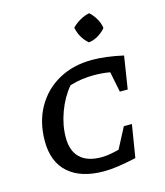

<svg xmlns="http://www.w3.org/2000/svg" viewBox="-114 -848 812 943"><g transform="rotate(-15 292.0 -376.5)"><path d="M298 8Q182 8 118.5 -48Q55 -104 55 -210Q55 -307 96.5 -380.5Q138 -454 211.5 -495Q285 -536 383 -536Q415 -536 455.5 -531Q496 -526 540 -516L514 -350H474L453 -454Q414 -461 371 -461Q341 -461 311 -457Q281 -453 248 -443Q207 -394 183 -328.5Q159 -263 159 -200Q159 -132 196 -97Q233 -62 304 -62Q341 -62 394 -76L449 -181H490L463 -15Q408 -3 369.5 2.5Q331 8 298 8ZM428 -761Q447 -744 460.5 -720.5Q474 -697 477 -673Q462 -654 438.5 -640Q415 -626 390 -623Q350 -657 339 -711Q356 -729 379.5 -742.5Q403 -756 428 -761Z"/></g></svg>

Font: Piazzolla SC Medium
Style: Italic
Weight: 500
Italic angle: -11.3°
Designer: Juan Pablo del Peral
Foundry: Huerta Tipografica
Version: Version 1.330